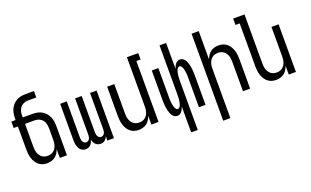

<svg xmlns="http://www.w3.org/2000/svg" viewBox="-98 -1245 3195 1970"><g transform="rotate(-20 1500.0 -260.0)"><path d="M219 8Q194 8 170.5 1Q147 -6 128 -22Q109 -38 96.5 -59Q84 -80 76.5 -103.5Q69 -127 66.5 -151.5Q64 -176 64 -200V-450H18V-520H64V-535Q64 -561 68 -586.5Q72 -612 82.5 -636Q93 -660 110.5 -679.5Q128 -699 150.5 -712Q173 -725 198.5 -730Q224 -735 250 -735H343V-665H250Q226 -665 203.5 -655Q181 -645 166.5 -626Q152 -607 147 -583Q142 -559 142 -535V-520H250Q276 -520 301.5 -515Q327 -510 349.5 -497Q372 -484 389.5 -464.5Q407 -445 417.5 -421Q428 -397 432 -371.5Q436 -346 436 -320V0H358V-95Q350 -73 337.5 -53Q325 -33 306.5 -19Q288 -5 265 1.5Q242 8 219 8ZM250 -62Q267 -62 283 -66.5Q299 -71 312 -81Q325 -91 334.5 -105Q344 -119 349 -134.5Q354 -150 356 -166.5Q358 -183 358 -200V-320Q358 -344 353 -368Q348 -392 333.5 -411Q319 -430 296.5 -440Q274 -450 250 -450H142V-200Q142 -183 144 -166.5Q146 -150 151 -134.5Q156 -119 165.5 -105Q175 -91 188 -81Q201 -71 217 -66.5Q233 -62 250 -62Z M639 8Q624 8 610 2.5Q596 -3 585 -13.5Q574 -24 567.5 -38Q561 -52 557 -66.5Q553 -81 552 -96Q551 -111 551 -126V-520H623V-126Q623 -115 625 -103Q627 -91 632 -81Q637 -71 647 -64Q657 -57 668 -57Q680 -57 690 -64Q700 -71 705 -81Q710 -91 712 -103Q714 -115 714 -126V-520H786V-126Q786 -115 788 -103Q790 -91 795 -81Q800 -71 810 -64Q820 -57 832 -57Q843 -57 853 -64Q863 -71 868 -81Q873 -91 875 -103Q877 -115 877 -126V-520H949V0H877V-46Q872 -35 865 -24.5Q858 -14 848.5 -6.5Q839 1 827 4.5Q815 8 802 8Q787 8 773 2.5Q759 -3 748.5 -13.5Q738 -24 731 -38Q724 -52 720 -66Q717 -52 710.5 -38Q704 -24 693.5 -13.5Q683 -3 668.5 2.5Q654 8 639 8Z M1219 8Q1194 8 1170.5 1Q1147 -6 1128 -22Q1109 -38 1096.5 -59Q1084 -80 1076.5 -103.5Q1069 -127 1066.5 -151.5Q1064 -176 1064 -200V-520H1142V-200Q1142 -183 1144 -166.5Q1146 -150 1151 -134.5Q1156 -119 1165.5 -105Q1175 -91 1188 -81Q1201 -71 1217 -66.5Q1233 -62 1250 -62Q1267 -62 1283 -66.5Q1299 -71 1312 -81Q1325 -91 1334.5 -105Q1344 -119 1349 -134.5Q1354 -150 1356 -166.5Q1358 -183 1358 -200V-735H1482V-665H1436V0H1358V-95Q1350 -73 1337.5 -53Q1325 -33 1306.5 -19Q1288 -5 1265 1.5Q1242 8 1219 8Z M1714 215V-69Q1710 -55 1704 -42Q1698 -29 1689 -17.5Q1680 -6 1667 1Q1654 8 1640 8Q1625 8 1611 0Q1597 -8 1588 -21Q1579 -34 1573.5 -48Q1568 -62 1564 -77Q1560 -92 1557.5 -107.5Q1555 -123 1553.5 -138.5Q1552 -154 1551.5 -169.5Q1551 -185 1551 -200V-520H1623V-200Q1623 -190 1623 -180Q1623 -170 1624 -160Q1625 -150 1626 -140Q1627 -130 1629 -120Q1631 -110 1633.5 -100.5Q1636 -91 1640 -82Q1644 -73 1651 -65Q1658 -57 1668 -57Q1678 -57 1685.5 -65Q1693 -73 1697 -82Q1701 -91 1703.5 -100.5Q1706 -110 1708 -120Q1710 -130 1711 -140Q1712 -150 1712.5 -160Q1713 -170 1713.5 -180Q1714 -190 1714 -200V-735H1786V-451Q1790 -465 1796 -478Q1802 -491 1811 -502.5Q1820 -514 1833 -521Q1846 -528 1860 -528Q1875 -528 1889 -520Q1903 -512 1912 -499Q1921 -486 1926.5 -472Q1932 -458 1936 -443Q1940 -428 1942.5 -412.5Q1945 -397 1946.5 -381.5Q1948 -366 1948.5 -350.5Q1949 -335 1949 -320V0H1877V-320Q1877 -330 1877 -340Q1877 -350 1876 -360Q1875 -370 1874 -380Q1873 -390 1871 -400Q1869 -410 1866.5 -419.5Q1864 -429 1860 -438Q1856 -447 1849 -455Q1842 -463 1832 -463Q1822 -463 1814.5 -455Q1807 -447 1803 -438Q1799 -429 1796.5 -419.5Q1794 -410 1792 -400Q1790 -390 1789 -380Q1788 -370 1787.5 -360Q1787 -350 1786.5 -340Q1786 -330 1786 -320V215Z M2064 215V-735H2142V-425Q2150 -447 2162.5 -467Q2175 -487 2193.5 -501Q2212 -515 2235 -521.5Q2258 -528 2281 -528Q2306 -528 2329.5 -521Q2353 -514 2372 -498Q2391 -482 2403.5 -461Q2416 -440 2423.5 -416.5Q2431 -393 2433.5 -368.5Q2436 -344 2436 -320V0H2358V-320Q2358 -337 2356 -353.5Q2354 -370 2349 -385.5Q2344 -401 2334.5 -415Q2325 -429 2312 -439Q2299 -449 2283 -453.5Q2267 -458 2250 -458Q2233 -458 2217 -453.5Q2201 -449 2188 -439Q2175 -429 2165.5 -415Q2156 -401 2151 -385.5Q2146 -370 2144 -353.5Q2142 -337 2142 -320V215Z M2719 8Q2694 8 2670.5 1Q2647 -6 2628 -22Q2609 -38 2596.5 -59Q2584 -80 2576.5 -103.5Q2569 -127 2566.5 -151.5Q2564 -176 2564 -200V-665H2518V-735H2642V-200Q2642 -183 2644 -166.5Q2646 -150 2651 -134.5Q2656 -119 2665.5 -105Q2675 -91 2688 -81Q2701 -71 2717 -66.5Q2733 -62 2750 -62Q2767 -62 2783 -66.5Q2799 -71 2812 -81Q2825 -91 2834.5 -105Q2844 -119 2849 -134.5Q2854 -150 2856 -166.5Q2858 -183 2858 -200V-520H2936V0H2858V-95Q2850 -73 2837.5 -53Q2825 -33 2806.5 -19Q2788 -5 2765 1.5Q2742 8 2719 8Z"/></g></svg>

Font: Moesevka
Style: Regular
Weight: 400
Monospace: yes
Designer: Belleve Invis
Foundry: Belleve Invis
Version: Version 32.5.0; ttfautohint (v1.8.4)